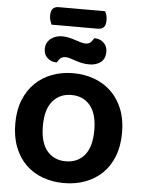

<svg xmlns="http://www.w3.org/2000/svg" viewBox="-65 -1049 829 1116"><g transform="rotate(5 350.0 -491.0)"><path d="M199 -894Q195 -902 190.5 -916Q186 -930 186 -945Q186 -975 198 -987Q210 -999 231 -999H502Q515 -979 515 -948Q515 -918 503 -906Q491 -894 470 -894ZM266 -832Q287 -832 306.5 -827.5Q326 -823 344 -817Q362 -811 377.5 -806.5Q393 -802 405 -802Q426 -802 437 -814.5Q448 -827 453 -837H458Q487 -837 508.5 -817Q530 -797 530 -765Q530 -723 503.5 -703Q477 -683 437 -683Q413 -683 393 -687.5Q373 -692 355.5 -698Q338 -704 323.5 -708.5Q309 -713 297 -713Q276 -713 265 -701Q254 -689 249 -678H245Q216 -678 194 -697.5Q172 -717 172 -750Q172 -771 180.5 -786.5Q189 -802 202.5 -812Q216 -822 232.5 -827Q249 -832 266 -832ZM662 -304Q662 -226 638.5 -166Q615 -106 573 -65.5Q531 -25 474 -4Q417 17 350 17Q283 17 226 -4Q169 -25 127.5 -65.5Q86 -106 62.5 -166Q39 -226 39 -304Q39 -382 63 -441.5Q87 -501 129 -541.5Q171 -582 227.5 -603Q284 -624 350 -624Q416 -624 473 -603Q530 -582 572 -541.5Q614 -501 638 -441.5Q662 -382 662 -304ZM500 -304Q500 -400 459.5 -448.5Q419 -497 350 -497Q282 -497 241 -448.5Q200 -400 200 -304Q200 -207 240.5 -158.5Q281 -110 350 -110Q419 -110 459.5 -158.5Q500 -207 500 -304Z"/></g></svg>

Font: Baloo Bhaina 2
Style: Bold
Weight: 700
Designer: Yesha Goshar, Manish Minz, Shuchita Grover and Ek Type
Foundry: Ek Type
Version: Version 1.640;hotconv 1.0.111;makeotfexe 2.5.65597; ttfautoh